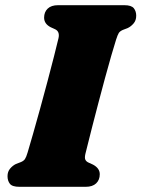

<svg xmlns="http://www.w3.org/2000/svg" viewBox="-20 -720 545 740"><path d="M309 -126.5Q305.5 -111 309.2 -104Q313 -97 321 -93.5L338.5 -85.5Q364.5 -71.5 364.5 -48.5Q364.5 -26.5 350.5 -13.2Q336.5 0 310.5 0H55Q27 0 18 -11.8Q9 -23.5 9 -41Q9 -58.5 19 -70.2Q29 -82 41.5 -88L61 -95.5Q71.5 -100 76.2 -107Q81 -114 86.5 -132.5Q94.5 -159 107.2 -203.5Q120 -248 134.5 -300.8Q149 -353.5 163 -406.2Q177 -459 188.2 -503Q199.5 -547 205.5 -573Q211 -598 193 -607L175.5 -615Q150 -628 150 -652Q150 -673.5 163.8 -686.8Q177.5 -700 204 -700H459Q486.5 -700 495.8 -688.2Q505 -676.5 505 -659.5Q505 -641.5 495 -629.8Q485 -618 472.5 -612L453 -604.5Q442 -599.5 437.8 -592.8Q433.5 -586 427.5 -567.5Q420 -544.5 408.8 -505.2Q397.5 -466 384.5 -418.2Q371.5 -370.5 358.8 -321.8Q346 -273 335.2 -230.8Q324.5 -188.5 317.5 -160.5Q310.5 -132.5 309 -126.5Z"/></svg>

Font: Fraunces 9pt Soft Black
Style: Italic
Weight: 900
Italic angle: -16°
Version: Version 1.000;[b76b70a41]